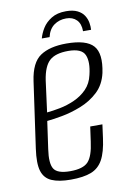

<svg xmlns="http://www.w3.org/2000/svg" viewBox="-76 -671 494 729"><g transform="rotate(-10 171.5 -306.5)"><path d="M230 -623Q257 -623 274 -614.5Q291 -606 299.5 -592.5Q308 -579 310.5 -564Q313 -549 312 -537H281Q281 -566 266 -581Q251 -596 226 -596Q199 -596 179 -581.5Q159 -567 152 -537H122Q127 -556 139 -575.5Q151 -595 173.5 -609Q196 -623 230 -623ZM138 10Q92 10 64.5 -2Q37 -14 28 -43.5Q19 -73 27 -129L63 -383Q73 -453 109.5 -477.5Q146 -502 210 -502Q287 -502 314 -471.5Q341 -441 326 -368Q316 -324 287 -297Q258 -270 220 -255Q182 -240 146 -233.5Q110 -227 88 -225L73 -119Q65 -65 78.5 -43.5Q92 -22 141 -22Q191 -22 210.5 -43Q230 -64 237 -119L245 -176H292L285 -124Q278 -71 262 -42Q246 -13 216.5 -1.5Q187 10 138 10ZM93 -257Q115 -259 143.5 -264.5Q172 -270 200 -282.5Q228 -295 248.5 -316Q269 -337 276 -369Q288 -418 276 -445.5Q264 -473 212 -473Q163 -473 140 -452Q117 -431 109 -378Z"/></g></svg>

Font: Alumni Sans Light
Style: Italic
Weight: 300
Italic angle: -8°
Version: Version 1.016